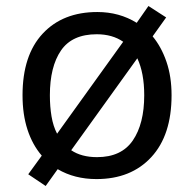

<svg xmlns="http://www.w3.org/2000/svg" viewBox="-20 -586 645 639"><path d="M551 -269Q551 -136 483.5 -63Q416 10 301 10Q228 10 172 -23L132 33L74 -6L119 -68Q88 -104 71.5 -154.5Q55 -205 55 -269Q55 -402 122 -474Q189 -546 304 -546Q377 -546 435 -510L474 -566L533 -528L488 -465Q517 -430 534 -380.5Q551 -331 551 -269ZM146 -269Q146 -231 151.5 -198.5Q157 -166 170 -141L390 -447Q354 -472 302 -472Q220 -472 183 -418Q146 -364 146 -269ZM460 -269Q460 -343 437 -392L217 -86Q251 -63 303 -63Q384 -63 422 -118.5Q460 -174 460 -269Z"/></svg>

Font: Noto Sans NKo
Style: Regular
Weight: 400
Designer: Monotype Design Team
Foundry: Monotype Imaging Inc.
Version: Version 2.003; ttfautohint (v1.8.4.7-5d5b)